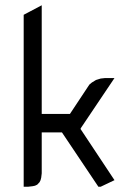

<svg xmlns="http://www.w3.org/2000/svg" viewBox="-20 -708 506 728"><path d="M69.8 0V-651.9L138.2 -688V-275.9H245.1L318.8 -387.2L328.1 -395L340.8 -402.8L344.2 -404.8L361.8 -410.2L378.9 -412.1H414.1L287.1 -223.1L285.2 -219.2L414.1 -24.9L361.8 0H353L214.8 -206.1H138.2V-50.8L136.2 -34.2L133.8 -24.9L129.9 -17.1L121.1 -7.8L112.8 -3.9L104 -2L86.9 0Z"/></svg>

Font: Petahja
Style: Regular
Weight: 400
Designer: T. Christopher White
Version: Version 1.1